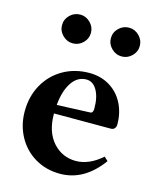

<svg xmlns="http://www.w3.org/2000/svg" viewBox="-107 -759 671 839"><g transform="rotate(15 229.0 -339.5)"><path d="M415 -115 432 -99Q354 8 245 8Q182 8 132 -21.5Q82 -51 54 -102.5Q26 -154 26 -216Q26 -284 56 -337.5Q86 -391 138.5 -421Q191 -451 257 -451Q308 -451 348 -427Q388 -403 410 -360.5Q432 -318 432 -265Q432 -254 426 -247Q420 -240 409 -240H152V-239Q152 -157 193.5 -110.5Q235 -64 297 -64Q357 -64 415 -115ZM154 -279 303 -285Q317 -285 317 -306Q317 -358 299 -389Q281 -420 251 -420Q211 -420 185.5 -382Q160 -344 154 -279ZM86 -622Q86 -649 105.5 -668Q125 -687 152 -687Q178 -687 197.5 -667.5Q217 -648 217 -622Q217 -595 197.5 -576Q178 -557 152 -557Q125 -557 105.5 -576.5Q86 -596 86 -622ZM307 -622Q307 -649 326.5 -668Q346 -687 373 -687Q399 -687 418.5 -667.5Q438 -648 438 -622Q438 -595 418.5 -576Q399 -557 373 -557Q346 -557 326.5 -576.5Q307 -596 307 -622Z"/></g></svg>

Font: Ibarra Real Nova
Style: Bold
Weight: 700
Designer: Jose Maria Ribagorda & Octavio Pardo
Foundry: Jose Maria Ribagorda
Version: Version 1.014